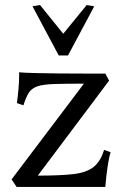

<svg xmlns="http://www.w3.org/2000/svg" viewBox="-20 -742 484 762"><path d="M398 0H46L26 -30L313 -410Q237 -410 193.5 -408.5Q150 -407 127.5 -399Q105 -391 94 -373.5Q83 -356 73 -324L47 -333Q50 -352 53 -384.5Q56 -417 56 -442V-455Q79 -453 121.5 -452Q164 -451 214 -450.5Q264 -450 313 -450Q362 -450 398 -450L413 -422L130 -45Q219 -45 271 -51Q323 -57 351 -79Q379 -101 393 -147L419 -138Q414 -123 409.5 -96Q405 -69 402 -42.5Q399 -16 398 0ZM250 -522H213L109 -717L139 -722L231 -608L324 -722L354 -717Z"/></svg>

Font: Average
Style: Regular
Weight: 400
Designer: Eduardo Tunni
Foundry: Eduardo Rodriguez Tunni
Version: Version 1.003; ttfautohint (v1.8.4.7-5d5b)